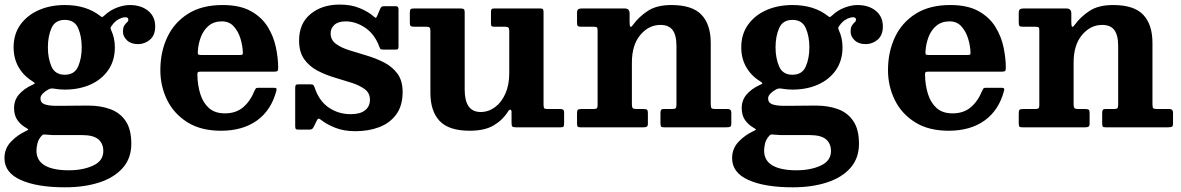

<svg xmlns="http://www.w3.org/2000/svg" viewBox="-22 -557 5168 840"><path d="M37.5 -350Q37.5 -407.5 67.2 -449Q97 -490.5 147.8 -512.8Q198.5 -535 261.5 -535Q355.5 -535 416 -487.5Q423 -482 425 -482.2Q427 -482.5 434 -488.5Q459.5 -512.5 489.8 -523.8Q520 -535 545.5 -535Q595 -535 626 -509.8Q657 -484.5 657 -441.5Q657 -403 634.2 -383.5Q611.5 -364 581.5 -364Q551 -364 533.5 -380.8Q516 -397.5 516 -418Q516 -437 522 -445.8Q528 -454.5 533.8 -459.5Q539.5 -464.5 539.5 -471Q539.5 -481.5 526.5 -481.5Q514 -481.5 497.5 -473Q481 -464.5 467.5 -445.5Q463 -439.5 462 -436.2Q461 -433 464 -426Q480.5 -391 480.5 -350Q480.5 -292.5 452 -251Q423.5 -209.5 374 -187.2Q324.5 -165 261.5 -165Q248.5 -165 236.2 -166.2Q224 -167.5 212 -169.5Q199 -171.5 188.5 -165Q174.5 -157.5 164.8 -147.2Q155 -137 155 -126.5Q155 -107.5 173 -100.8Q191 -94 224.5 -94Q237 -94 265.5 -94.2Q294 -94.5 322.8 -94.8Q351.5 -95 365.5 -95Q418 -95 460.5 -79.5Q503 -64 527.8 -27.5Q552.5 9 552.5 72Q552.5 135 515.5 177.2Q478.5 219.5 413 241Q347.5 262.5 262.5 262.5Q140.5 262.5 69 230.5Q-2.5 198.5 -2.5 135Q-2.5 93 25.8 63.2Q54 33.5 92 16Q102.5 11.5 101.5 9.2Q100.5 7 91.5 2Q68 -11.5 53.8 -32.2Q39.5 -53 39.5 -84Q39.5 -118.5 60.8 -143.5Q82 -168.5 119 -185.5Q131 -190.5 130 -193Q129 -195.5 120 -201.5Q81.5 -225 59.5 -263Q37.5 -301 37.5 -350ZM187.5 -350Q187.5 -302 203.2 -266Q219 -230 261.5 -230Q304 -230 319.8 -266Q335.5 -302 335.5 -350Q335.5 -398 319.8 -434Q304 -470 261.5 -470Q219 -470 203.2 -434Q187.5 -398 187.5 -350ZM430 104Q430 71 408.2 52.5Q386.5 34 337.5 34H233.5Q220 34 206.8 33.8Q193.5 33.5 181 32Q174 31 169.8 31.2Q165.5 31.5 161.5 35.5Q146 52 141.8 70Q137.5 88 137.5 102Q137.5 145.5 174 166.8Q210.5 188 278.5 188Q341.5 188 385.8 167.2Q430 146.5 430 104Z M679.5 -250Q679.5 -330 710 -394.5Q740.5 -459 801 -497Q861.5 -535 952 -535Q1027.5 -535 1075.2 -508.5Q1123 -482 1149 -440Q1175 -398 1185 -350.2Q1195 -302.5 1195 -260.5Q1195 -249.5 1191.8 -246.5Q1188.5 -243.5 1177.5 -243.5H855.5Q846 -243.5 843.5 -240.8Q841 -238 841.5 -229Q842.5 -183.5 854.5 -145.2Q866.5 -107 892.5 -84Q918.5 -61 962 -61Q1010 -61 1041.5 -87.5Q1073 -114 1092 -161Q1094.5 -166.5 1097 -169.8Q1099.5 -173 1108 -173H1175.5Q1184.5 -173 1186.8 -170.5Q1189 -168 1187.5 -161.5Q1165.5 -75.5 1102.8 -30.2Q1040 15 945 15Q857 15 798 -22Q739 -59 709.2 -119.5Q679.5 -180 679.5 -250ZM857 -316.5H1026.5Q1036.5 -316.5 1038.5 -318Q1040.5 -319.5 1040.5 -327.5Q1039.5 -357.5 1029.8 -389Q1020 -420.5 1000.2 -442Q980.5 -463.5 949 -463.5Q914 -463.5 891.2 -444.5Q868.5 -425.5 857 -395.5Q845.5 -365.5 843.5 -332Q843 -323 844.5 -319.8Q846 -316.5 857 -316.5Z M1636.5 -355.5Q1615.5 -409.5 1574.5 -436.5Q1533.5 -463.5 1490 -463.5Q1458 -463.5 1441.2 -448.5Q1424.5 -433.5 1424.5 -411Q1424.5 -382.5 1447.2 -365.5Q1470 -348.5 1506 -337.2Q1542 -326 1582.2 -314Q1622.5 -302 1658.2 -283.8Q1694 -265.5 1716.8 -234.8Q1739.5 -204 1739.5 -154.5Q1739.5 -95 1712 -57Q1684.5 -19 1637.8 -1Q1591 17 1532.5 17Q1482.5 17 1444.8 2Q1407 -13 1382.5 -32.5Q1376 -38 1371.8 -37.8Q1367.5 -37.5 1364 -29.5L1350.5 -2Q1347.5 4 1343.8 7Q1340 10 1330.5 10H1282.5Q1274 10 1271.8 6.8Q1269.5 3.5 1269.5 -5V-172Q1269.5 -181 1271.8 -184.5Q1274 -188 1282.5 -188H1335.5Q1346 -188 1348.8 -185Q1351.5 -182 1354.5 -174.5Q1373 -116.5 1415.5 -87Q1458 -57.5 1512.5 -57.5Q1554 -57.5 1575.2 -74.5Q1596.5 -91.5 1596.5 -120.5Q1596.5 -150 1574 -166.8Q1551.5 -183.5 1516.2 -194.8Q1481 -206 1441.5 -217.8Q1402 -229.5 1366.8 -248Q1331.5 -266.5 1309 -297.8Q1286.5 -329 1286.5 -380Q1286.5 -454.5 1336.8 -495.8Q1387 -537 1464 -537Q1515 -537 1552.2 -521.2Q1589.5 -505.5 1611 -486.5Q1618.5 -480 1621.5 -479.2Q1624.5 -478.5 1629 -489.5L1641.5 -519Q1644.5 -525.5 1648 -527.8Q1651.5 -530 1662 -530H1709Q1721.5 -530 1721.5 -516.5V-354Q1721.5 -346 1719.2 -343Q1717 -340 1708.5 -340H1655.5Q1644 -340 1641.5 -343.8Q1639 -347.5 1636.5 -355.5Z M1861 -151V-421.5Q1861 -432 1857.8 -436Q1854.5 -440 1844.5 -440H1790.5Q1779.5 -440 1775.2 -442.8Q1771 -445.5 1771 -456.5V-500.5Q1771 -512.5 1774.2 -516.2Q1777.5 -520 1789 -520H1991.5Q2003 -520 2007 -517.2Q2011 -514.5 2011 -502.5V-164.5Q2011 -67 2081 -67Q2115 -67 2143.5 -88Q2172 -109 2189 -147.2Q2206 -185.5 2206 -237V-421Q2206 -432.5 2202.2 -436.2Q2198.5 -440 2187.5 -440H2142.5Q2133.5 -440 2129.8 -442Q2126 -444 2126 -453V-503Q2126 -513 2128.5 -516.5Q2131 -520 2140.5 -520H2341.5Q2351 -520 2353.5 -516.5Q2356 -513 2356 -503V-98.5Q2356 -85.5 2359.8 -82.8Q2363.5 -80 2376.5 -80H2431Q2446 -80 2446 -66.5V-18Q2446 -7.5 2443.8 -3.8Q2441.5 0 2431.5 0H2235Q2222 0 2219 -4Q2216 -8 2216 -21V-67Q2216 -75 2211.5 -77Q2207 -79 2200.5 -69Q2177 -31.5 2137.5 -8.2Q2098 15 2033 15Q1941.5 15 1901.2 -28Q1861 -71 1861 -151Z M2575 -440H2520Q2508.5 -440 2505.5 -443.8Q2502.5 -447.5 2502.5 -459V-501Q2502.5 -512.5 2507.8 -516.2Q2513 -520 2523.5 -520H2710.5Q2732.5 -520 2732.5 -499V-460.5Q2732.5 -441.5 2736.2 -439.8Q2740 -438 2747.5 -448.5Q2773 -483.5 2812 -509.2Q2851 -535 2915.5 -535Q3007 -535 3047.2 -492.2Q3087.5 -449.5 3087.5 -369V-102Q3087.5 -88 3090.8 -84Q3094 -80 3108.5 -80H3162Q3177.5 -80 3177.5 -63.5V-18.5Q3177.5 -5 3172.8 -2.5Q3168 0 3155 0H2883Q2872 0 2869.8 -4Q2867.5 -8 2867.5 -19.5V-61.5Q2867.5 -70.5 2869.8 -75.2Q2872 -80 2881.5 -80H2917Q2929.5 -80 2933.5 -83.2Q2937.5 -86.5 2937.5 -99.5V-355.5Q2937.5 -403.5 2920.5 -425.8Q2903.5 -448 2867.5 -448Q2816.5 -448 2779.5 -404.2Q2742.5 -360.5 2742.5 -283V-100Q2742.5 -88.5 2746.2 -84.2Q2750 -80 2762 -80H2793.5Q2804.5 -80 2808.5 -77Q2812.5 -74 2812.5 -62.5V-17Q2812.5 -5.5 2807.8 -2.8Q2803 0 2793 0H2517.5Q2507 0 2504.8 -3.8Q2502.5 -7.5 2502.5 -18.5V-61.5Q2502.5 -73.5 2506.2 -76.8Q2510 -80 2521.5 -80H2571.5Q2584 -80 2588.2 -82.5Q2592.5 -85 2592.5 -97.5V-424.5Q2592.5 -435 2589 -437.5Q2585.5 -440 2575 -440Z M3221 -350Q3221 -407.5 3250.8 -449Q3280.5 -490.5 3331.2 -512.8Q3382 -535 3445 -535Q3539 -535 3599.5 -487.5Q3606.5 -482 3608.5 -482.2Q3610.5 -482.5 3617.5 -488.5Q3643 -512.5 3673.2 -523.8Q3703.5 -535 3729 -535Q3778.5 -535 3809.5 -509.8Q3840.5 -484.5 3840.5 -441.5Q3840.5 -403 3817.8 -383.5Q3795 -364 3765 -364Q3734.5 -364 3717 -380.8Q3699.5 -397.5 3699.5 -418Q3699.5 -437 3705.5 -445.8Q3711.5 -454.5 3717.2 -459.5Q3723 -464.5 3723 -471Q3723 -481.5 3710 -481.5Q3697.5 -481.5 3681 -473Q3664.5 -464.5 3651 -445.5Q3646.5 -439.5 3645.5 -436.2Q3644.5 -433 3647.5 -426Q3664 -391 3664 -350Q3664 -292.5 3635.5 -251Q3607 -209.5 3557.5 -187.2Q3508 -165 3445 -165Q3432 -165 3419.8 -166.2Q3407.5 -167.5 3395.5 -169.5Q3382.5 -171.5 3372 -165Q3358 -157.5 3348.2 -147.2Q3338.5 -137 3338.5 -126.5Q3338.5 -107.5 3356.5 -100.8Q3374.5 -94 3408 -94Q3420.5 -94 3449 -94.2Q3477.5 -94.5 3506.2 -94.8Q3535 -95 3549 -95Q3601.5 -95 3644 -79.5Q3686.5 -64 3711.2 -27.5Q3736 9 3736 72Q3736 135 3699 177.2Q3662 219.5 3596.5 241Q3531 262.5 3446 262.5Q3324 262.5 3252.5 230.5Q3181 198.5 3181 135Q3181 93 3209.2 63.2Q3237.5 33.5 3275.5 16Q3286 11.5 3285 9.2Q3284 7 3275 2Q3251.5 -11.5 3237.2 -32.2Q3223 -53 3223 -84Q3223 -118.5 3244.2 -143.5Q3265.5 -168.5 3302.5 -185.5Q3314.5 -190.5 3313.5 -193Q3312.5 -195.5 3303.5 -201.5Q3265 -225 3243 -263Q3221 -301 3221 -350ZM3371 -350Q3371 -302 3386.8 -266Q3402.5 -230 3445 -230Q3487.5 -230 3503.2 -266Q3519 -302 3519 -350Q3519 -398 3503.2 -434Q3487.5 -470 3445 -470Q3402.5 -470 3386.8 -434Q3371 -398 3371 -350ZM3613.5 104Q3613.5 71 3591.8 52.5Q3570 34 3521 34H3417Q3403.5 34 3390.2 33.8Q3377 33.5 3364.5 32Q3357.5 31 3353.2 31.2Q3349 31.5 3345 35.5Q3329.5 52 3325.2 70Q3321 88 3321 102Q3321 145.5 3357.5 166.8Q3394 188 3462 188Q3525 188 3569.2 167.2Q3613.5 146.5 3613.5 104Z M3863 -250Q3863 -330 3893.5 -394.5Q3924 -459 3984.5 -497Q4045 -535 4135.5 -535Q4211 -535 4258.8 -508.5Q4306.5 -482 4332.5 -440Q4358.5 -398 4368.5 -350.2Q4378.5 -302.5 4378.5 -260.5Q4378.5 -249.5 4375.2 -246.5Q4372 -243.5 4361 -243.5H4039Q4029.5 -243.5 4027 -240.8Q4024.5 -238 4025 -229Q4026 -183.5 4038 -145.2Q4050 -107 4076 -84Q4102 -61 4145.5 -61Q4193.5 -61 4225 -87.5Q4256.5 -114 4275.5 -161Q4278 -166.5 4280.5 -169.8Q4283 -173 4291.5 -173H4359Q4368 -173 4370.2 -170.5Q4372.5 -168 4371 -161.5Q4349 -75.5 4286.2 -30.2Q4223.5 15 4128.5 15Q4040.5 15 3981.5 -22Q3922.5 -59 3892.8 -119.5Q3863 -180 3863 -250ZM4040.5 -316.5H4210Q4220 -316.5 4222 -318Q4224 -319.5 4224 -327.5Q4223 -357.5 4213.2 -389Q4203.5 -420.5 4183.8 -442Q4164 -463.5 4132.5 -463.5Q4097.5 -463.5 4074.8 -444.5Q4052 -425.5 4040.5 -395.5Q4029 -365.5 4027 -332Q4026.5 -323 4028 -319.8Q4029.5 -316.5 4040.5 -316.5Z M4507.5 -440H4452.5Q4441 -440 4438 -443.8Q4435 -447.5 4435 -459V-501Q4435 -512.5 4440.2 -516.2Q4445.5 -520 4456 -520H4643Q4665 -520 4665 -499V-460.5Q4665 -441.5 4668.8 -439.8Q4672.5 -438 4680 -448.5Q4705.5 -483.5 4744.5 -509.2Q4783.5 -535 4848 -535Q4939.5 -535 4979.8 -492.2Q5020 -449.5 5020 -369V-102Q5020 -88 5023.2 -84Q5026.5 -80 5041 -80H5094.5Q5110 -80 5110 -63.5V-18.5Q5110 -5 5105.2 -2.5Q5100.5 0 5087.5 0H4815.5Q4804.5 0 4802.2 -4Q4800 -8 4800 -19.5V-61.5Q4800 -70.5 4802.2 -75.2Q4804.5 -80 4814 -80H4849.5Q4862 -80 4866 -83.2Q4870 -86.5 4870 -99.5V-355.5Q4870 -403.5 4853 -425.8Q4836 -448 4800 -448Q4749 -448 4712 -404.2Q4675 -360.5 4675 -283V-100Q4675 -88.5 4678.8 -84.2Q4682.5 -80 4694.5 -80H4726Q4737 -80 4741 -77Q4745 -74 4745 -62.5V-17Q4745 -5.5 4740.2 -2.8Q4735.5 0 4725.5 0H4450Q4439.5 0 4437.2 -3.8Q4435 -7.5 4435 -18.5V-61.5Q4435 -73.5 4438.8 -76.8Q4442.5 -80 4454 -80H4504Q4516.5 -80 4520.8 -82.5Q4525 -85 4525 -97.5V-424.5Q4525 -435 4521.5 -437.5Q4518 -440 4507.5 -440Z"/></svg>

Font: Besley
Style: Bold
Weight: 700
Designer: Owen Earl
Foundry: indestructible type*
Version: Version 2.001; ttfautohint (v1.8.3)